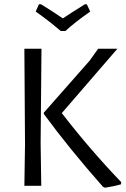

<svg xmlns="http://www.w3.org/2000/svg" viewBox="-20 -869 587 898"><path d="M170 -200 173 0H94L97 -193L94 -641H174ZM269 -340Q402 -168 547 -17L546 -7Q516 2 471 9L461 4Q303 -175 185 -336V-342L399 -585L439 -641H529ZM402 -815Q329 -764 286 -724H264Q212 -769 147 -815L162 -849H172Q235 -810 274 -783Q300 -801 377 -849H386Z"/></svg>

Font: Alegreya Sans
Style: Regular
Weight: 400
Designer: Juan Pablo del Peral
Foundry: Huerta Tipografica
Version: Version 2.008; ttfautohint (v1.6)